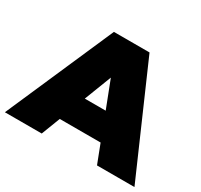

<svg xmlns="http://www.w3.org/2000/svg" viewBox="-165 -891 1136 1083"><g transform="rotate(30 403.0 -350.0)"><path d="M534 -122H268L221 0H-19L287 -700H519L825 0H581ZM469 -292 401 -468 333 -292Z"/></g></svg>

Font: AtCorfu Sans
Style: AtCorfu Sans Black
Weight: 900
Designer: Kostas Teopoulos
Foundry: Kostas Teopoulos
Version: Version 1.00 July 8, 2025, initial release